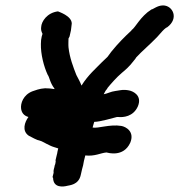

<svg xmlns="http://www.w3.org/2000/svg" viewBox="-20 -656 662 709"><path d="M58 -254C60 -241 67 -229 85 -224C71 -205 60 -173 86 -155C121 -136 123 -138 123 -138C138 -134 144 -128 166 -118C174 -114 183 -112 195 -108L192 -95C192 -92 191 -89 190 -85L185 -64C186 -62 186 -58 184 -50L182 -45C182 -41 180 -37 179 -32C177 -25 178 -19 178 -18L174 -2L176 1C177 39 214 34 229 30C236 28 270 27 278 -9L283 -31C286 -42 288 -48 290 -62L295 -82C330 -78 351 -91 373 -93C378 -92 436 -74 461 -129C478 -170 445 -188 428 -191C386 -198 342 -181 322 -185C323 -191 326 -198 328 -206C350 -206 399 -221 412 -224H416C435 -222 472 -225 489 -263C506 -303 472 -319 457 -322C447 -324 436 -325 425 -323L406 -320C389 -318 376 -310 363 -308C367 -317 372 -325 376 -328V-330C390 -347 410 -370 430 -387C442 -397 457 -409 475 -433C478 -436 482 -442 483 -444C505 -468 530 -488 560 -519C579 -540 582 -545 594 -554H595L597 -555C642 -588 618 -636 582 -636C561 -636 545 -621 539 -621C498 -595 480 -554 466 -545L465 -543C442 -522 415 -495 391 -465C384 -455 381 -451 377 -446L357 -427L356 -426C336 -405 305 -379 281 -340C276 -353 269 -366 262 -379C251 -407 237 -443 233 -481C232 -489 233 -512 233 -514C234 -517 236 -518 237 -522L242 -544C243 -550 244 -558 245 -569C245 -598 195 -613 194 -614C154 -609 133 -577 132 -556C131 -547 132 -541 137 -531L134 -521C132 -513 131 -504 131 -494C130 -456 142 -410 156 -380C163 -371 164 -351 181 -329V-327C171 -329 159 -330 148 -330H146C126 -329 109 -322 100 -319C66 -306 55 -274 58 -254Z"/></svg>

Font: Stray Cat
Style: ExBlkObl
Weight: 1000
Version: Version 1.0